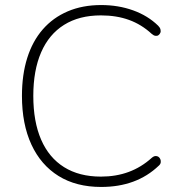

<svg xmlns="http://www.w3.org/2000/svg" viewBox="-20 -733 707 761"><path d="M381 8Q282 8 212 -35.5Q142 -79 104.5 -160Q67 -241 67 -353Q67 -437 88 -503.5Q109 -570 149.5 -616.5Q190 -663 248.5 -688Q307 -713 381 -713Q449 -713 507.5 -692Q566 -671 607 -631Q614 -624 616 -616.5Q618 -609 615.5 -603Q613 -597 608 -593.5Q603 -590 596 -591Q589 -592 581 -599Q541 -636 491.5 -654Q442 -672 380 -672Q294 -672 234 -634.5Q174 -597 143 -525.5Q112 -454 112 -353Q112 -251 143 -179.5Q174 -108 234 -70.5Q294 -33 380 -33Q440 -33 490 -51.5Q540 -70 581 -107Q589 -114 596 -114.5Q603 -115 608 -111.5Q613 -108 615.5 -102Q618 -96 617 -89Q616 -82 609 -76Q565 -34 508 -13Q451 8 381 8Z"/></svg>

Font: Nunito ExtraLight
Style: Regular
Weight: 200
Designer: Vernon Adams
Foundry: Vernon Adams
Version: Version 3.602;April 4, 2023;FontCreator 14.0.0.2856 64-bit